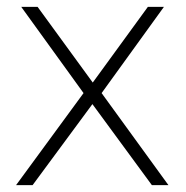

<svg xmlns="http://www.w3.org/2000/svg" viewBox="-20 -541 543 561"><path d="M26.9 0 224.1 -269 42 -521H89.8L251 -299.8L412.1 -521H459L276.9 -269L472.2 0H423.8L250 -236.8L75.2 0Z"/></svg>

Font: Trueno UltraLight
Style: Regular
Weight: 250
Designer: Julieta Ulanovsky
Foundry: Julieta Ulanovsky
Version: Version 3.001b | FøM Fix